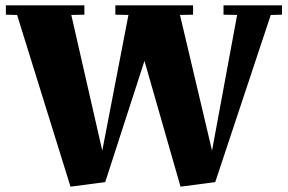

<svg xmlns="http://www.w3.org/2000/svg" viewBox="-20 -690 1078 719"><path d="M1036 -670V-635L994 -634L786 -8L656 9L521 -462L374 -8L244 9L44 -634L2 -635V-670H296V-635L247 -634L363 -126L461 -634L412 -635V-670H703V-635L654 -634L774 -126L868 -634L817 -635V-670Z"/></svg>

Font: Rakkas
Style: Regular
Weight: 400
Designer: Zeynep Akay
Foundry: Zeynep Akay
Version: Version 2.000